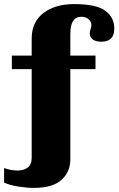

<svg xmlns="http://www.w3.org/2000/svg" viewBox="-35 -742 584 939"><path d="M524 -602Q524 -538 460 -538Q435 -538 419.5 -548.5Q404 -559 404 -580Q404 -589 408 -600Q412 -611 412 -617Q412 -636 398.5 -648Q385 -660 362 -660Q309 -660 309 -577V-470H432V-404H309V37Q309 98 266 137.5Q223 177 129 177Q98 177 55.5 170.5Q13 164 -15 151V80Q19 92 51 92Q81 92 100.5 77.5Q120 63 120 30V-404H23V-470H120V-554Q120 -634 177 -678Q234 -722 328 -722Q436 -722 480 -689.5Q524 -657 524 -602Z"/></svg>

Font: Taviraj ExtraBold
Style: Regular
Weight: 800
Designer: Katatrad Team
Foundry: CadsonDemak
Version: Version 1.001